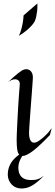

<svg xmlns="http://www.w3.org/2000/svg" viewBox="-20 -892 319 1109"><path d="M232.9 124Q212.9 144.5 195.8 158.4Q178.7 172.4 163.3 180.9Q147.9 189.5 133.3 193.1Q118.7 196.8 103 196.8Q85.9 196.8 71.5 190.4Q57.1 184.1 46.9 173.1Q36.6 162.1 30.8 147.5Q24.9 132.8 24.9 116.2Q24.9 95.7 30.3 78.6Q35.6 61.5 44.7 47.4Q53.7 33.2 65.7 21.7Q77.6 10.3 90.8 1Q82.5 -8.3 79.3 -29.5Q76.2 -50.8 76.2 -85.9Q76.2 -94.7 76.9 -114.5Q77.6 -134.3 78.9 -160.6Q80.1 -187 81.8 -218.5Q83.5 -250 85.4 -282Q87.4 -314 89.6 -345Q91.8 -376 94.2 -401.9Q95.7 -418.9 87.4 -426.5Q79.1 -434.1 66.9 -434.1Q56.6 -434.1 45.9 -429.2Q35.2 -424.3 25.9 -417Q44.9 -435.5 60.1 -448.5Q75.2 -461.4 85.4 -469.7Q97.7 -479 106.9 -484.9Q119.1 -492.2 130.6 -492.4Q142.1 -492.7 151.1 -486.8Q160.2 -481 165.3 -469.7Q170.4 -458.5 169.9 -442.9Q169.4 -432.1 167.7 -408.4Q166 -384.8 163.8 -354.5Q161.6 -324.2 158.9 -290.5Q156.2 -256.8 154.1 -225.6Q151.9 -194.3 150.1 -168.9Q148.4 -143.6 147.9 -129.9Q147 -102.1 154.1 -85Q161.1 -67.9 176.8 -67.9Q188.5 -67.9 203.9 -78.1Q219.2 -88.4 234.4 -102.1Q249.5 -115.7 261.5 -129.9Q273.4 -144 278.8 -151.9L268.1 -111.8Q259.8 -103.5 248 -91.3Q236.3 -79.1 222.2 -65.7Q208 -52.2 192.9 -38.8Q177.7 -25.4 162.6 -14.6Q147.5 -3.9 133.5 2.7Q119.6 9.3 108.9 8.8Q98.6 23.9 92.3 40.8Q85.9 57.6 85.9 76.2Q85.9 110.8 104 129.4Q122.1 147.9 157.2 147.9Q168.9 147.9 177.7 147.2Q186.5 146.5 194.8 144Q203.1 141.6 212.2 137Q221.2 132.3 232.9 124ZM195.8 -872.1Q196.8 -848.1 194.6 -829.3Q192.4 -810.5 189.5 -797.4Q186 -781.7 181.2 -770Q175.3 -758.3 163.1 -744.6Q152.8 -732.9 135 -717.5Q117.2 -702.1 88.9 -685.1Q98.1 -703.6 103.5 -724.4Q108.9 -745.1 111.8 -762.7Q115.2 -783.2 116.2 -803.2Z"/></svg>

Font: Quintessential
Style: Regular
Weight: 400
Designer: Astigmatic (AOETI)
Foundry: Astigmatic (AOETI)
Version: Version 1.000